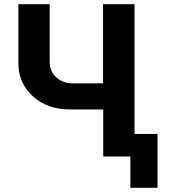

<svg xmlns="http://www.w3.org/2000/svg" viewBox="-20 -749 821 919"><path d="M217.8 -453.1Q217.8 -407.2 249.5 -378.7Q281.2 -350.1 328.1 -350.1H473.1V-729H624V-107.9H733.9V149.9H604V0H474.1V-225.1H315.9Q206.1 -225.1 137.2 -288.1Q67.9 -351.6 67.9 -446.8V-729H217.8Z"/></svg>

Font: Miedinger*
Style: Bold
Weight: 700
Version: Version 001.000